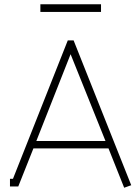

<svg xmlns="http://www.w3.org/2000/svg" viewBox="-20 -877 647 903"><path d="M455.1 -820.8H169.9V-856.9H455.1ZM312 -622.1 150.9 -213.9H476.1ZM490.2 -179.2H137.2L65.9 0H26.9V-36.1H41L298.8 -687H326.2L597.2 -5.9L564 5.9Z"/></svg>

Font: Rawengulk
Style: Regular
Weight: 400
Version: Version 0.92